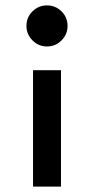

<svg xmlns="http://www.w3.org/2000/svg" viewBox="-20 -520 349 712"><path d="M102.5 -259.8H206.1V171.9H102.5ZM154.3 -500Q185.5 -500 208 -478Q230.5 -456.1 230.5 -423.8Q230.5 -392.6 208 -370.1Q185.5 -347.7 154.3 -347.7Q123 -347.7 100.6 -370.1Q78.1 -392.6 78.1 -423.8Q78.1 -456.1 100.6 -478Q123 -500 154.3 -500Z"/></svg>

Font: Sen SemiBold
Style: Regular
Weight: 600
Designer: Kosal Sen, Philatype
Foundry: Philatype
Version: Version 2.000;gftools[0.9.31]